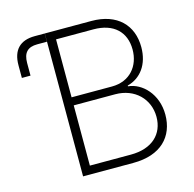

<svg xmlns="http://www.w3.org/2000/svg" viewBox="-106 -836 954 944"><g transform="rotate(-15 371.0 -364.0)"><path d="M202.6 0H458.5C599.1 0 671.9 -77.1 671.9 -189C671.9 -293.9 601.1 -364.3 530.3 -370.6V-374.5C598.1 -392.1 643.6 -451.7 643.6 -540C643.6 -651.9 571.3 -727.5 439.5 -727.5H202.6ZM457.5 -42.5H248.5V-349.1H459.5C558.6 -349.1 627 -280.8 627 -189.5C627 -102.5 566.4 -42.5 457.5 -42.5ZM454.1 -390.1H248.5V-685.1H439C541 -685.1 599.1 -629.4 599.1 -539.6C599.1 -456.5 546.4 -390.1 454.1 -390.1ZM37.1 -609.9V-545.4H81.1V-609.9C81.1 -661.6 104 -685.5 152.8 -685.5H202.1V-727.5H151.4C76.2 -727.5 37.1 -687 37.1 -609.9Z"/></g></svg>

Font: Raveo ExtraLight
Style: Regular
Weight: 200
Designer: Jakub Foglar, Rasmus Andersson (Inter)
Foundry: Jakubfoglar.com
Version: Version 1.100;Glyphs 3.2.3 (3260)